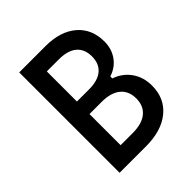

<svg xmlns="http://www.w3.org/2000/svg" viewBox="-216 -941 1082 1082"><g transform="rotate(-45 325.0 -400.0)"><path d="M113 0V-800H323Q440 -800 508 -742Q576 -684 576 -583Q576 -525 545 -481.5Q514 -438 460 -421V-405Q521 -384 555.5 -334.5Q590 -285 590 -218Q590 -117 518.5 -58.5Q447 0 323 0ZM227 -106H323Q398 -106 437 -138.5Q476 -171 476 -230Q476 -289 437 -321.5Q398 -354 323 -354H227ZM227 -454H323Q394 -454 430.5 -485Q467 -516 467 -574Q467 -632 430.5 -663Q394 -694 323 -694H227Z"/></g></svg>

Font: Martian Mono SemiCondensed
Style: Regular
Weight: 400
Width: 4
Designer: Roman Shamin
Foundry: Evil Martians
Version: Version 1.000